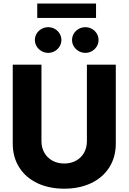

<svg xmlns="http://www.w3.org/2000/svg" viewBox="-20 -1081 743 1110"><path d="M649.4 -707V-251Q649.4 -172.9 612.1 -113.8Q574.7 -54.7 507.3 -22.5Q439.9 9.8 351.6 9.8Q262.7 9.8 195.3 -22.5Q127.9 -54.7 90.8 -113.8Q53.7 -172.9 53.7 -251V-707H219.7V-264.6Q219.7 -227.5 236.3 -198.2Q252.9 -168.9 283 -152.3Q313 -135.7 351.6 -135.7Q390.1 -135.7 419.9 -152.3Q449.7 -168.9 466.1 -198.2Q482.4 -227.5 482.4 -264.6V-707ZM181.6 -849.6Q181.6 -869.6 191.9 -886.7Q202.1 -903.8 220 -913.8Q237.8 -923.8 258.8 -923.8Q279.3 -923.8 296.9 -913.8Q314.5 -903.8 324.7 -886.7Q335 -869.6 335 -849.6Q335 -830.1 324.7 -813Q314.5 -795.9 296.9 -785.6Q279.3 -775.4 258.8 -775.4Q237.8 -775.4 220 -785.6Q202.1 -795.9 191.9 -813Q181.6 -830.1 181.6 -849.6ZM396.5 -849.6Q396.5 -869.6 406.7 -886.7Q417 -903.8 434.8 -913.8Q452.6 -923.8 473.6 -923.8Q494.1 -923.8 511.7 -913.8Q529.3 -903.8 539.6 -886.7Q549.8 -869.6 549.8 -849.6Q549.8 -830.1 539.6 -813Q529.3 -795.9 511.7 -785.6Q494.1 -775.4 473.6 -775.4Q452.6 -775.4 434.8 -785.6Q417 -795.9 406.7 -813Q396.5 -830.1 396.5 -849.6ZM535.2 -977.5H195.3V-1060.5H535.2Z"/></svg>

Font: Pretendard ExtraBold
Style: Regular
Weight: 800
Designer: Base glyphs from Inter by Rasmus Andersson; Hangeul glyphs from Noto Sans CJK(Source Han Sans) by Jang Soo-young and Kan
Foundry: Kil Hyung-jin
Version: Version 1.309